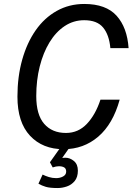

<svg xmlns="http://www.w3.org/2000/svg" viewBox="-20 -735 669 969"><path d="M537 -492Q531 -559 500.5 -596Q470 -633 405 -633Q351 -633 306.5 -603.5Q262 -574 230 -521.5Q198 -469 180.5 -399.5Q163 -330 163 -250Q163 -156 203 -110Q243 -64 313 -64Q375 -64 418.5 -110Q462 -156 487 -232H584Q550 -109 476 -45.5Q402 18 301 18Q195 18 131.5 -50Q68 -118 68 -247Q68 -348 92 -433.5Q116 -519 160 -582Q204 -645 266.5 -680Q329 -715 405 -715Q515 -715 568.5 -655.5Q622 -596 629 -492ZM232 84 300 -12H346L294 62Q302 61 310 61Q333 61 353 77.5Q373 94 373 126Q373 159 357 178.5Q341 198 317.5 206Q294 214 271 214Q232 214 211.5 208Q191 202 174 192L195 146Q209 153 226.5 158.5Q244 164 263 164Q283 164 298.5 155.5Q314 147 314 131Q314 116 304 110Q294 104 277 104Q263 104 246 110Z"/></svg>

Font: Fragment Mono
Style: Italic
Weight: 400
Italic angle: -12°
Designer: Wei Huang based on Nimbus Sans by URW Studio, based on Helvetica by Max Miedinger.
Foundry: Wei Huang
Version: Version 1.011; ttfautohint (v1.8.4.7-5d5b)